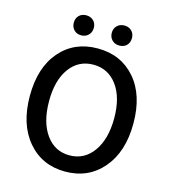

<svg xmlns="http://www.w3.org/2000/svg" viewBox="-133 -1030 1020 1149"><g transform="rotate(15 377.0 -455.5)"><path d="M609.4 -91.3Q520.5 12.7 377 12.7Q233.4 12.7 145 -91.3Q56.6 -195.3 56.6 -371.1Q56.6 -546.9 144.5 -648.4Q232.4 -750 377 -750Q521.5 -750 609.9 -648.4Q698.2 -546.9 698.2 -371.1Q698.2 -195.3 609.4 -91.3ZM175.8 -371.1Q175.8 -241.2 230.5 -164.6Q285.2 -87.9 377 -87.9Q468.8 -87.9 523.9 -165Q579.1 -242.2 579.1 -371.1Q579.1 -500 523.9 -574.7Q468.8 -649.4 377 -649.4Q285.2 -649.4 230.5 -574.7Q175.8 -500 175.8 -371.1ZM303.7 -817.4Q286.1 -799.8 258.8 -799.8Q231.4 -799.8 214.4 -817.4Q197.3 -835 197.3 -862.3Q197.3 -889.6 214.4 -906.7Q231.4 -923.8 258.8 -923.8Q286.1 -923.8 303.7 -906.7Q321.3 -889.6 321.3 -862.3Q321.3 -835 303.7 -817.4ZM495.1 -799.8Q467.8 -799.8 450.2 -817.4Q432.6 -835 432.6 -862.3Q432.6 -889.6 450.2 -906.7Q467.8 -923.8 495.1 -923.8Q522.5 -923.8 540 -906.7Q557.6 -889.6 557.6 -862.3Q557.6 -834 540.5 -816.9Q523.4 -799.8 495.1 -799.8Z"/></g></svg>

Font: Gen Shin Gothic Medium
Style: Regular
Weight: 500
Designer: [Source Han Sans]
Ryoko NISHIZUKA  (kana & ideographs); Paul D. Hunt (Latin, Greek & Cyrillic); Wenlong ZHANG  (bopomofo
Version: Version 1.002.20150607